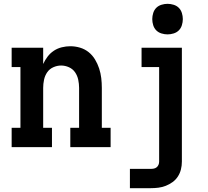

<svg xmlns="http://www.w3.org/2000/svg" viewBox="-20 -770 1090 1005"><path d="M41 0V-101H87V-419H41V-520H206V-435Q215 -455 229 -473.5Q243 -492 262 -504.5Q281 -517 303.5 -522.5Q326 -528 348 -528Q374 -528 399 -520.5Q424 -513 444 -497Q464 -481 477.5 -458.5Q491 -436 499 -411.5Q507 -387 510 -361.5Q513 -336 513 -310V-101H559V0H348V-101H394V-310Q394 -331 389.5 -352.5Q385 -374 373 -391.5Q361 -409 341 -418Q321 -427 300 -427Q279 -427 259 -418Q239 -409 227 -391.5Q215 -374 210.5 -352.5Q206 -331 206 -310V-101H252V0ZM660 215V114H768Q777 114 785 112.5Q793 111 799.5 106Q806 101 809.5 93Q813 85 813 76V-419H721V-520H932V76Q932 97 927 117Q922 137 911 154Q900 171 883.5 183Q867 195 848 202.5Q829 210 809 212.5Q789 215 768 215ZM857 -590Q841 -590 825 -595Q809 -600 798 -611Q787 -622 782 -638Q777 -654 777 -670Q777 -686 782 -702Q787 -718 798 -729Q809 -740 825 -745Q841 -750 857 -750Q873 -750 889 -745Q905 -740 916 -729Q927 -718 932 -702Q937 -686 937 -670Q937 -654 932 -638Q927 -622 916 -611Q905 -600 889 -595Q873 -590 857 -590Z"/></svg>

Font: Iosevka Etoile
Style: Bold
Weight: 700
Designer: Belleve Invis
Foundry: Belleve Invis
Version: Version 28.1.0; ttfautohint (v1.8.4)